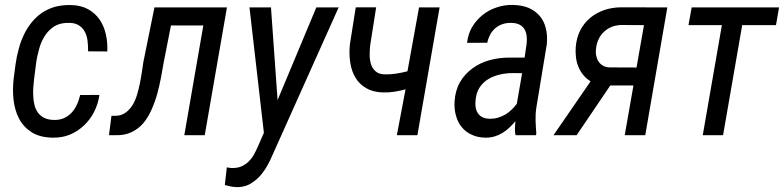

<svg xmlns="http://www.w3.org/2000/svg" viewBox="-20 -559 3242 794"><path d="M202.1 -63C186 -63.5 172.9 -66.4 162.6 -71.8C152.3 -77.1 143.6 -84 137.2 -92.8C130.9 -101.6 126 -111.8 123 -123C120.1 -134.3 118.2 -146.5 117.7 -159.2C116.7 -171.4 116.7 -184.1 117.7 -197.3C118.7 -210 119.6 -222.2 121.1 -233.9L128.9 -293.9C131.3 -314.5 135.7 -335 141.6 -356C147 -376.5 155.3 -395 166 -411.6C176.3 -427.7 189.9 -440.9 206.5 -451.2C223.1 -460.9 243.7 -465.3 268.6 -464.4C285.2 -463.9 298.3 -460 308.6 -452.6C318.8 -445.3 326.7 -436.5 332 -425.3C337.4 -414.1 340.8 -401.9 342.3 -388.2C343.8 -374 344.7 -360.4 344.2 -346.7L423.8 -346.2C424.8 -371.1 422.9 -395 417.5 -418C412.1 -440.9 403.8 -460.9 391.6 -478.5C379.4 -496.1 363.3 -510.3 344.2 -521C324.7 -531.7 301.3 -537.6 273.4 -538.1C249 -538.6 227.1 -536.1 207 -530.8C187 -524.9 169.4 -516.6 153.3 -505.9C137.2 -494.6 123 -481.4 110.8 -466.3C98.6 -451.2 87.9 -434.1 79.1 -416C70.3 -397.5 63 -377.9 57.6 -357.4C51.8 -336.4 47.4 -315.4 44.4 -293.9L36.6 -234.4C33.2 -204.1 32.7 -174.3 36.1 -145.5C39.6 -116.7 46.9 -90.8 59.1 -67.9C71.3 -44.9 88.4 -26.4 110.8 -12.2C133.3 2 162.1 9.8 197.3 10.3C223.1 10.7 247.6 6.8 269.5 -2.4C291.5 -11.7 310.5 -24.4 327.6 -40.5C344.7 -56.6 358.4 -75.2 369.6 -97.2C380.4 -118.7 387.7 -141.6 391.1 -166.5L311.5 -166C308.1 -151.9 303.7 -138.2 297.9 -126C292 -113.3 284.7 -102.1 275.9 -92.8C266.6 -83 256.3 -75.7 244.1 -70.3C231.9 -64.9 218.3 -62.5 202.1 -63Z M826.7 0 918.5 -528.3H618.7L572.8 -302.2C570.8 -291 568.8 -277.3 566.9 -262.2C564.5 -247.1 562 -231 558.6 -214.8C555.2 -198.2 551.3 -182.1 546.4 -166C541.5 -149.9 535.2 -135.7 527.3 -123C519 -110.4 509.3 -100.1 498 -92.3C486.3 -84 472.2 -80.1 456.1 -80.1H440.9L430.7 0H457C482.9 1 505.4 -3.4 524.4 -12.7C543.5 -22 559.6 -34.2 573.2 -50.3C586.4 -66.4 597.7 -85 606.9 -106C616.2 -127 624 -148.4 630.4 -171.4C636.7 -194.3 641.6 -216.8 646 -239.7L657.2 -302.2L687 -453.6H820.8L742.2 0Z M1288.1 -528.3 1127.9 -145 1100.6 -528.3H1011.7L1071.3 -9.8L1045.9 48.3C1040.5 60.5 1034.7 72.3 1028.3 83.5C1022 94.2 1014.2 103.5 1005.4 111.8C996.6 119.6 986.3 126 975.1 130.4C963.9 134.8 950.7 136.2 936 135.7C929.7 135.3 923.3 134.3 918 132.8L909.7 206.1L933.1 211.9C941.4 213.4 949.2 214.4 957.5 214.8C976.6 215.3 994.1 211.9 1009.8 204.1C1024.9 195.8 1039.1 185.5 1051.3 172.9C1063.5 159.7 1074.2 145.5 1083.5 129.4C1092.8 113.3 1100.6 97.7 1106.9 82L1380.4 -528.3Z M1621.1 0H1706.1L1797.9 -528.3H1712.9L1665 -264.2C1649.4 -260.3 1633.8 -256.8 1617.7 -254.4C1601.6 -252 1585.4 -251 1569.3 -251.5C1553.2 -252 1540.5 -256.8 1532.2 -265.1C1523.4 -273.4 1517.1 -283.2 1513.7 -295.4C1510.3 -307.1 1508.3 -320.3 1508.8 -334.5C1508.8 -348.6 1509.8 -361.8 1511.2 -374L1535.6 -528.8H1451.2L1426.8 -374.5C1424.3 -349.6 1424.8 -325.2 1428.2 -301.8C1431.6 -278.3 1438.5 -257.3 1449.2 -239.3C1460 -220.7 1474.6 -206.1 1493.7 -194.8C1512.7 -183.6 1536.1 -177.2 1564.5 -176.8C1580.1 -176.3 1595.7 -177.2 1611.3 -179.7C1626.5 -182.1 1642.1 -185.5 1657.2 -189.9Z M2111.8 0H2196.8L2197.8 -8.3C2196.3 -26.9 2195.3 -44.9 2194.8 -62C2194.3 -79.1 2195.3 -96.7 2198.2 -115.2L2241.2 -375.5C2243.7 -399.9 2242.2 -421.9 2237.3 -441.9C2232.4 -461.9 2224.1 -479 2211.9 -493.2C2199.7 -507.3 2184.6 -518.1 2166 -526.4C2147 -534.2 2125.5 -538.1 2100.6 -538.6C2077.6 -539.1 2055.2 -535.6 2033.7 -528.3C2011.7 -521 1992.2 -510.3 1975.1 -496.6C1958 -482.4 1943.4 -465.8 1932.1 -446.8C1920.9 -427.2 1914.1 -405.8 1911.6 -381.8L1995.1 -382.3C1997.6 -394.5 2001.5 -405.3 2006.8 -415.5C2012.2 -425.8 2019.5 -434.6 2027.8 -441.9C2036.1 -449.2 2045.4 -454.6 2056.2 -458.5C2066.9 -462.4 2078.6 -464.4 2091.8 -464.4C2106 -464.4 2117.2 -462.4 2126.5 -458C2135.7 -453.6 2142.6 -447.3 2147.9 -439.9C2152.8 -432.1 2156.2 -422.9 2157.7 -412.1C2159.2 -401.4 2159.2 -389.6 2157.7 -377L2149.4 -320.8H2086.4C2058.1 -320.8 2030.8 -317.4 2004.4 -310.1C1978 -302.7 1954.6 -291.5 1934.1 -276.4C1913.1 -261.2 1896 -242.7 1882.8 -220.2C1869.6 -197.3 1861.8 -170.9 1859.9 -140.1C1858.4 -118.7 1860.4 -98.6 1865.7 -80.6C1870.6 -62.5 1878.4 -46.4 1889.6 -33.2C1900.9 -19.5 1914.6 -8.8 1931.6 -1.5C1948.2 6.3 1967.8 10.3 1990.2 10.3C2002.9 10.3 2015.1 8.3 2026.4 4.9C2037.6 1.5 2048.3 -3.4 2058.6 -9.8C2068.4 -15.6 2077.6 -22.9 2086.4 -31.2C2095.2 -39.6 2103.5 -48.3 2111.3 -57.6C2110.4 -47.9 2109.9 -38.1 2109.4 -28.8C2108.9 -19.5 2109.9 -9.8 2111.8 0ZM2007.8 -67.9C1994.6 -67.9 1983.9 -69.8 1975.6 -74.2C1967.3 -78.1 1960.4 -84 1956.1 -91.3C1951.2 -98.6 1948.2 -106.9 1946.8 -117.2C1945.3 -127.4 1945.8 -138.2 1947.3 -150.4C1949.7 -169.9 1955.6 -186.5 1965.3 -200.2C1974.6 -213.4 1986.8 -224.6 2001 -232.9C2015.1 -241.2 2031.2 -247.1 2048.3 -251C2065.4 -254.9 2083 -256.8 2100.6 -256.8L2139.2 -256.3L2117.2 -129.9C2110.8 -121.1 2103.5 -112.8 2095.7 -105.5C2087.4 -97.7 2079.1 -90.8 2069.8 -85.4C2060.5 -80.1 2050.8 -75.7 2040.5 -72.8C2030.3 -69.3 2019 -67.9 2007.8 -67.9Z M2648.4 0 2739.7 -528.3 2549.8 -528.8C2524.9 -528.8 2501 -524.9 2479 -517.6C2457 -509.8 2437.5 -499 2420.4 -484.9C2403.3 -470.7 2389.6 -453.1 2379.4 -433.1C2369.1 -412.6 2362.8 -389.2 2360.8 -363.3C2359.9 -349.6 2360.4 -335.9 2361.8 -322.8C2363.3 -309.1 2366.7 -295.9 2371.6 -283.7C2376.5 -271.5 2383.3 -259.8 2391.6 -249.5C2399.9 -239.3 2410.2 -230 2422.4 -222.7L2269 0H2364.7L2503.9 -205.6H2599.6L2563.5 0ZM2445.3 -362.3C2447.3 -376 2451.2 -388.7 2457 -399.9C2462.4 -411.1 2469.7 -420.4 2479 -428.7C2488.3 -437 2498.5 -443.4 2510.3 -448.2C2522 -452.6 2534.7 -455.1 2548.3 -455.6L2643.1 -455.1L2612.3 -279.8L2500 -280.3C2488.8 -280.8 2479 -283.7 2471.7 -288.6C2463.9 -293.5 2458 -299.8 2453.6 -307.1C2449.2 -314.5 2446.3 -323.2 2444.8 -332.5C2443.4 -341.8 2443.8 -352.1 2445.3 -362.3Z M3049.3 -455.1H3189L3201.7 -528.3H2840.3L2827.1 -455.1H2965.3L2886.2 0H2970.2Z"/></svg>

Font: Roboto Condensed
Style: Italic
Weight: 400
Designer: Google
Version: Version 1.000;PS 001.000;hotconv 1.0.88;makeotf.lib2.5.64775